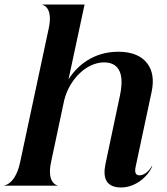

<svg xmlns="http://www.w3.org/2000/svg" viewBox="-42 -820 736 848"><path d="M493 8C556.5 8 612 -40.5 630.5 -86H628.5C621 -72 599.5 -45.5 573.5 -45.5C555 -45.5 552.5 -62.5 557 -83L628 -416C639 -468.5 631 -510 609 -539C583.5 -574 538.5 -591.5 481 -591.5C370 -591.5 298 -529.5 260.5 -469L331.5 -800H145V-798.5C148 -798.5 193 -788 173.5 -696L47 -104C27.5 -12 -16.5 -1.5 -22.5 -1.5V0H211.5V-1.5C209 -1.5 164 -12 183.5 -104L241.5 -377C265 -471 340.5 -544.5 418 -544.5C459.5 -544.5 482.5 -524 491 -491.5C498 -464 494.5 -429.5 488 -399L424 -96.5C410.5 -32.5 427.5 8 493 8Z"/></svg>

Font: Beautique Display
Style: Bold
Weight: 700
Italic angle: -12°
Designer: Nhat-Quang Ngo
Version: Version 1.100;Glyphs 3.2.3 (3260)